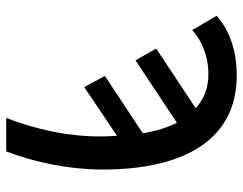

<svg xmlns="http://www.w3.org/2000/svg" viewBox="-100 -664 764 603"><g transform="rotate(90 281.5 -362.0)"><path d="M350 0H455C490 -90 512 -201 512 -302C512 -571 410 -724 217 -724C129 -724 71 -697 29 -661L74 -584C101 -610 150 -635 213 -635C255 -635 292 -621 319 -595L132 -471L169 -406L365 -536C380 -507 391 -471 398 -429L218 -310L253 -245L406 -348C407 -330 408 -312 408 -294C408 -195 387 -97 350 0Z"/></g></svg>

Font: Noto Sans Mono SemiCondensed Medium
Style: Regular
Weight: 500
Width: 4
Designer: Monotype Design Team
Foundry: Monotype Imaging Inc.
Version: Version 2.014